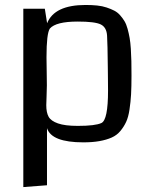

<svg xmlns="http://www.w3.org/2000/svg" viewBox="-20 -571 615 780"><path d="M514.2 -264.2Q514.2 -219.2 512.5 -188Q510.7 -156.7 506.1 -126Q501.5 -95.2 492.4 -75.7Q483.4 -56.2 469 -38.8Q454.6 -21.5 433.6 -12.2Q412.6 -2.9 384.3 2.2Q356 7.3 318.4 7.3Q189.5 7.3 170.9 -50.3V181.6L74.7 189V-535.6H162.1L171.4 -476.6Q201.2 -550.8 327.6 -550.8Q353.5 -550.8 374.8 -548.6Q396 -546.4 413.3 -540.5Q430.7 -534.7 444.1 -527.8Q457.5 -521 468 -509Q478.5 -497.1 485.8 -484.9Q493.2 -472.7 498.3 -453.9Q503.4 -435.1 506.6 -417Q509.8 -398.9 511.5 -372.8Q513.2 -346.7 513.7 -322.5Q514.2 -298.3 514.2 -264.2ZM418 -295.9Q417 -394 415 -425.8Q413.1 -460 389.4 -471.7Q365.7 -483.4 295.9 -483.4Q207.5 -483.4 182.6 -455.1Q168.9 -435.1 168.9 -338.4Q168.9 -318.8 169.7 -280.3Q170.4 -241.7 170.4 -224.6Q170.4 -207.5 169.2 -180.7Q168 -153.8 168 -143.6Q168 -113.8 177.5 -96.7Q187 -79.6 215.6 -69.6Q244.1 -59.6 295.9 -59.6Q367.2 -59.6 392.1 -71.3Q418.9 -84 418.9 -202.6Q418.9 -220.7 418.5 -252.4Q418 -284.2 418 -295.9Z"/></svg>

Font: Coda
Style: Regular
Weight: 400
Designer: vernon adams
Foundry: vernon adams
Version: Version 2.000; ttfautohint (v0.8) -r 50 -G 200 -x